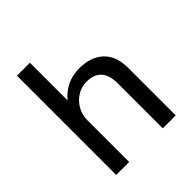

<svg xmlns="http://www.w3.org/2000/svg" viewBox="-196 -852 985 985"><g transform="rotate(-45 296.5 -360.0)"><path d="M177 -447Q240 -521 335 -521Q419 -521 467 -476Q515 -431 515 -344V0H421V-327Q421 -446 313 -446Q277 -446 246 -427Q215 -408 196 -375.5Q177 -343 177 -304V0H83V-720H177Z"/></g></svg>

Font: Chivo
Style: Regular
Weight: 400
Designer: Hector Gatti
Foundry: Omnibus-Type
Version: Version 1.006; ttfautohint (v1.4.1)